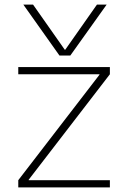

<svg xmlns="http://www.w3.org/2000/svg" viewBox="-20 -810 554 830"><path d="M81 -790H123L260 -595H262L399 -790H441L284 -570H237ZM59 0V-31L410 -487V-489H59V-520H455V-489L104 -33V-31H455V0Z"/></svg>

Font: M PLUS 1 ExtraLight
Style: Regular
Weight: 250
Version: Version 1.001